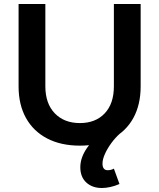

<svg xmlns="http://www.w3.org/2000/svg" viewBox="-20 -720 796 961"><path d="M207 -288Q207 -202 254 -153Q301 -104 380 -104Q458 -104 504 -152.5Q550 -201 550 -288V-700H684V-288Q684 -196 647.5 -129.5Q611 -63 542.5 -27Q474 9 380 9Q285 9 216 -27Q147 -63 110 -129.5Q73 -196 73 -288V-700H207ZM526 -81 581 -52Q557 -31 537 -3.5Q517 24 505 51Q493 78 493 99Q493 115 499.5 123.5Q506 132 519 132Q536 132 550 124L578 201Q555 211 532.5 216Q510 221 490 221Q442 221 412 193.5Q382 166 382 117Q382 69 415.5 20.5Q449 -28 526 -81Z"/></svg>

Font: Alexandria Medium
Style: Regular
Weight: 500
Designer: Mohamed Gaber
Foundry: Kief Type Foundry
Version: Version 5.100